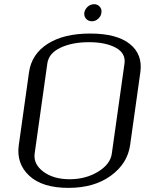

<svg xmlns="http://www.w3.org/2000/svg" viewBox="-20 -913 706 933"><path d="M523.4 -167 585 -604.5Q591.8 -654.3 542.5 -681.2Q493.2 -708 412.1 -708Q331.1 -708 273.9 -681.2Q216.8 -654.3 210 -604.5L148.4 -167Q141.6 -115.2 190.9 -78.6Q240.2 -42 318.4 -42Q396.5 -42 456.5 -78.6Q516.6 -115.2 523.4 -167ZM612.3 -208Q599.6 -118.2 518.6 -59.1Q437.5 0 312.5 0Q185.5 0 122.1 -59.1Q58.6 -118.2 71.3 -208L121.1 -562.5Q133.8 -650.4 211.9 -700.2Q290 -750 418 -750Q546.9 -750 610.4 -699.7Q673.8 -649.4 662.1 -562.5ZM437.5 -892.6Q454.1 -892.6 464.8 -880.4Q475.6 -868.2 472.7 -850.6Q470.7 -834 457 -821.8Q443.4 -809.6 426.8 -809.6Q409.2 -809.6 398.4 -821.8Q387.7 -834 389.6 -850.6Q392.6 -868.2 406.2 -880.4Q419.9 -892.6 437.5 -892.6Z"/></svg>

Font: okolaks
Style: RegularItalic
Weight: 500
Italic angle: -8°
Version: Version 000.6.0